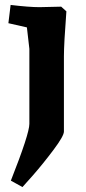

<svg xmlns="http://www.w3.org/2000/svg" viewBox="-20 -523 349 778"><path d="M14 -429 23 -503Q98 -494 140 -494L228 -496L249 -477Q239 -345 239 -295V10Q239 28 197 84Q155 140 113 188L71 235L24 209Q99 19 99 -21V-325L89 -412Z"/></svg>

Font: Andada
Style: Bold
Weight: 700
Designer: Carolina Giovagnoli
Foundry: Carolina Giovagnoli
Version: Version 1.003